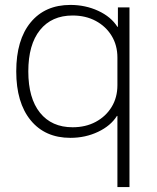

<svg xmlns="http://www.w3.org/2000/svg" viewBox="-20 -550 638 780"><path d="M457 210V-79H455Q430 -39 378.5 -14.5Q327 10 266 10Q163 10 104.5 -61.5Q46 -133 46 -260Q46 -388 104.5 -459Q163 -530 266 -530Q327 -530 379 -506Q431 -482 457 -441H459V-520H506V210ZM275 -33Q328 -33 369 -55Q410 -77 433.5 -115.5Q457 -154 457 -204V-316Q457 -366 433.5 -404.5Q410 -443 369 -465Q328 -487 275 -487Q190 -487 142.5 -428Q95 -369 95 -260Q95 -151 142.5 -92Q190 -33 275 -33Z"/></svg>

Font: M PLUS 2 Thin Light
Style: Regular
Weight: 300
Version: Version 1.001